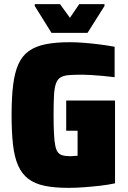

<svg xmlns="http://www.w3.org/2000/svg" viewBox="-20 -900 618 928"><path d="M311 8Q243 8 195.5 -2Q148 -12 117 -35.5Q86 -59 68 -99Q50 -139 43 -199.5Q36 -260 36 -344Q36 -429 43.5 -489.5Q51 -550 69 -590Q87 -630 119 -653Q151 -676 199.5 -686Q248 -696 317 -696Q348 -696 386.5 -693Q425 -690 463.5 -685Q502 -680 534 -674V-527Q502 -531 472.5 -533.5Q443 -536 418.5 -537.5Q394 -539 379 -539Q339 -539 313.5 -537Q288 -535 273 -526Q258 -517 250.5 -496.5Q243 -476 241 -439Q239 -402 239 -344Q239 -289 241 -252.5Q243 -216 247.5 -194.5Q252 -173 261 -162.5Q270 -152 284.5 -148.5Q299 -145 319 -145Q324 -145 330 -145.5Q336 -146 342.5 -146.5Q349 -147 355 -147V-268H300V-414H536V-14Q505 -7 465.5 -2.5Q426 2 386 5Q346 8 311 8ZM229 -741 148 -871V-880H270L318 -814L363 -880H485V-871L403 -741Z"/></svg>

Font: Saira SemiCondensed Black
Style: Regular
Weight: 900
Width: 4
Designer: Hector Gatti with collaboration of the Omnibus-Type team
Foundry: Omnibus-Type
Version: Version 1.101